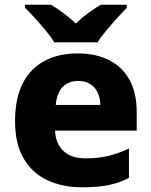

<svg xmlns="http://www.w3.org/2000/svg" viewBox="-20 -786 643 816"><path d="M309 -559Q387 -559 443.5 -530.5Q500 -502 530.5 -446.5Q561 -391 561 -309V-231H214Q216 -177 249 -145Q282 -113 343 -113Q396 -113 439 -123Q482 -133 528 -155V-30Q488 -9 442 0.5Q396 10 329 10Q246 10 181.5 -20Q117 -50 80.5 -112.5Q44 -175 44 -271Q44 -369 77 -432.5Q110 -496 170 -527.5Q230 -559 309 -559ZM312 -442Q273 -442 247.5 -417.5Q222 -393 217 -340H406Q406 -369 395.5 -392Q385 -415 364 -428.5Q343 -442 312 -442ZM211 -606Q197 -629 174.5 -656Q152 -683 128.5 -709Q105 -735 86 -753V-766H197Q223 -750 249.5 -730.5Q276 -711 302 -686Q328 -711 355 -730.5Q382 -750 408 -766H519V-753Q501 -735 477.5 -709Q454 -683 431.5 -656Q409 -629 394 -606Z"/></svg>

Font: Noto Sans Armenian ExtraBold
Style: Regular
Weight: 800
Version: Version 2.007